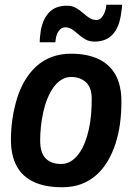

<svg xmlns="http://www.w3.org/2000/svg" viewBox="-20 -778 570 808"><path d="M242 10Q171 10 123 -12Q75 -34 50.5 -78.5Q26 -123 26 -190Q26 -235 32.5 -278.5Q39 -322 51.5 -363Q64 -404 84 -438Q104 -472 132 -498Q160 -524 197 -538Q234 -552 279 -552Q346 -552 393.5 -530Q441 -508 466 -463.5Q491 -419 491 -350Q491 -302 485 -257.5Q479 -213 466 -173Q453 -133 433 -99.5Q413 -66 385.5 -41.5Q358 -17 322.5 -3.5Q287 10 242 10ZM237 -88Q261 -88 279.5 -100Q298 -112 312.5 -132Q327 -152 337.5 -179Q348 -206 354.5 -236.5Q361 -267 363.5 -299Q366 -331 366 -362Q366 -409 342 -431.5Q318 -454 280 -454Q256 -454 237 -441.5Q218 -429 203.5 -408Q189 -387 178.5 -360.5Q168 -334 161.5 -303.5Q155 -273 152 -243.5Q149 -214 149 -187Q149 -135 172 -111.5Q195 -88 237 -88ZM147 -600Q147 -609 148 -620Q149 -631 152 -652Q161 -699 187.5 -726.5Q214 -754 262 -754Q283 -754 299 -745Q315 -736 328.5 -724Q342 -712 355.5 -703Q369 -694 386 -694Q398 -694 406 -702.5Q414 -711 418.5 -721.5Q423 -732 425 -740Q427 -749 427 -752.5Q427 -756 427 -758H494Q493 -749 492.5 -742Q492 -735 490 -724Q483 -665 455 -634Q427 -603 378 -603Q356 -603 340 -612Q324 -621 310.5 -633Q297 -645 284 -654Q271 -663 255 -663Q240 -663 230.5 -651.5Q221 -640 219 -632Q216 -623 215 -615.5Q214 -608 213 -600Z"/></svg>

Font: Georama ExtraCondensed Thin SemiBold
Style: Italic
Weight: 600
Italic angle: -9°
Version: Version 1.001